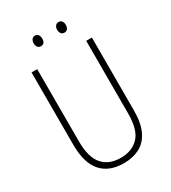

<svg xmlns="http://www.w3.org/2000/svg" viewBox="-215 -996 989 1113"><g transform="rotate(-30 280.0 -439.5)"><path d="M482 -228Q482 -142 456.5 -89.5Q431 -37 385.5 -13.5Q340 10 280 10Q182 10 130 -49Q78 -108 78 -229V-714H116V-231Q116 -123 159 -74.5Q202 -26 280 -26Q355 -26 399.5 -72Q444 -118 444 -229V-714H482ZM173 -853Q173 -869 180.5 -879Q188 -889 201 -889Q215 -889 222.5 -879Q230 -869 230 -853Q230 -818 201 -818Q188 -818 180.5 -828Q173 -838 173 -853ZM330 -854Q330 -869 338 -879Q346 -889 359 -889Q372 -889 380 -879.5Q388 -870 388 -854Q388 -838 380.5 -828Q373 -818 359 -818Q345 -818 337.5 -828Q330 -838 330 -854Z"/></g></svg>

Font: Noto Sans Lao UI Cond ExtLt
Style: Regular
Weight: 200
Width: 3
Designer: Monotype Design Team
Foundry: Monotype Imaging Inc.
Version: Version 2.000; ttfautohint (v1.8.4.7-5d5b)